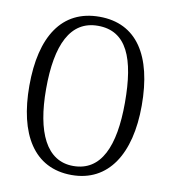

<svg xmlns="http://www.w3.org/2000/svg" viewBox="-82 -796 784 878"><g transform="rotate(10 309.5 -357.5)"><path d="M309 10C479 10 570 -133 570 -358C570 -591 482 -725 310 -725C135 -725 48 -587 48 -359C48 -135 133 10 309 10ZM309 -32C184 -32 126 -157 126 -358C126 -563 182 -683 310 -683C444 -683 492 -563 492 -358C492 -155 438 -32 309 -32Z"/></g></svg>

Font: Noto Serif Armenian Condensed Light
Style: Regular
Weight: 300
Width: 3
Designer: Monotype Design Team
Foundry: Monotype Imaging Inc.
Version: Version 2.008